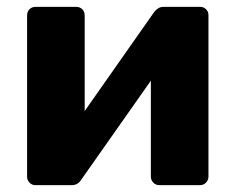

<svg xmlns="http://www.w3.org/2000/svg" viewBox="-20 -540 678 560"><path d="M83 0Q73 0 66 -7.5Q59 -15 59 -24V-495Q59 -506 66 -513Q73 -520 84 -520H202Q213 -520 220 -513Q227 -506 227 -495V-130L182 -152L429 -504Q434 -511 441 -515.5Q448 -520 457 -520H564Q574 -520 581 -513Q588 -506 588 -496V-25Q588 -15 581 -7.5Q574 0 563 0H445Q434 0 427 -7.5Q420 -15 420 -25V-379L466 -370L217 -16Q213 -9 206 -4.5Q199 0 189 0Z"/></svg>

Font: DVN-Rubik
Style: Bold
Weight: 700
Designer: Hubert and Fischer
Foundry: Hubert & Fischer
Version: Version 2.102